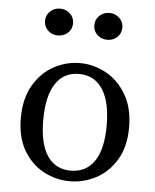

<svg xmlns="http://www.w3.org/2000/svg" viewBox="-52 -754 653 811"><g transform="rotate(5 274.5 -348.5)"><path d="M274 13Q216 13 163.5 -14.5Q111 -42 78 -97.5Q45 -153 45 -235Q45 -318 78 -374.5Q111 -431 163.5 -459.5Q216 -488 274 -488Q332 -488 384.5 -459.5Q437 -431 470.5 -374.5Q504 -318 504 -235Q504 -153 470.5 -97.5Q437 -42 384.5 -14.5Q332 13 274 13ZM274 -32Q339 -32 374 -83.5Q409 -135 409 -235Q409 -336 374 -389Q339 -442 274 -442Q209 -442 174.5 -389Q140 -336 140 -235Q140 -135 174.5 -83.5Q209 -32 274 -32ZM170 -596Q146 -596 128.5 -612Q111 -628 111 -653Q111 -677 128.5 -693.5Q146 -710 170 -710Q195 -710 212.5 -693.5Q230 -677 230 -653Q230 -628 212.5 -612Q195 -596 170 -596ZM380 -596Q355 -596 337.5 -612Q320 -628 320 -653Q320 -677 337.5 -693.5Q355 -710 380 -710Q404 -710 421.5 -693.5Q439 -677 439 -653Q439 -628 421.5 -612Q404 -596 380 -596Z"/></g></svg>

Font: Source Serif 4
Style: Regular
Weight: 400
Designer: Frank Grießhammer
Foundry: Adobe
Version: Version 4.005;hotconv 1.1.0;makeotfexe 2.6.0